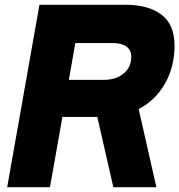

<svg xmlns="http://www.w3.org/2000/svg" viewBox="-20 -783 750 803"><path d="M560 -327 634 0H454L387 -294H241L189 0H10L145 -763H505Q601 -763 655.5 -721.5Q710 -680 710 -592Q710 -504 670 -433.5Q630 -363 560 -327ZM295 -603 268 -449H414Q465 -449 497 -475.5Q529 -502 529 -545Q529 -573 509 -588Q489 -603 451 -603Z"/></svg>

Font: Open Sauce One Black Italic
Style: Regular
Weight: 900
Italic angle: -10°
Designer: Alfredo Marco Pradil
Foundry: Creative Sauce Fz LLC
Version: Version 1.477